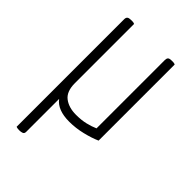

<svg xmlns="http://www.w3.org/2000/svg" viewBox="-212 -581 853 853"><g transform="rotate(45 214.0 -155.0)"><path d="M82 194Q77 194 72 193.5Q67 193 62 191V-485Q62 -495 67.5 -499.5Q73 -504 85 -504Q90 -504 96 -504Q102 -504 108 -501V-129Q108 -77 136.5 -55Q165 -33 211 -33Q245 -33 271.5 -39.5Q298 -46 318 -55V-484Q318 -494 322.5 -499Q327 -504 341 -504Q345 -504 351 -504Q357 -504 363 -501V-23Q334 -10 293 0Q252 10 211 10Q138 10 108 -30V177Q108 188 100 191Q92 194 82 194Z"/></g></svg>

Font: Yanone Kaffeesatz Light
Style: Regular
Weight: 300
Designer: Yanone (Cyrillic: Daniel Pouzeot, Huerta Tipografica, and Cyreal)
Foundry: Yanone
Version: Version 2.003